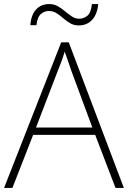

<svg xmlns="http://www.w3.org/2000/svg" viewBox="-20 -924 630 944"><path d="M548 0 448 -261H143L41 0H0L281 -716H318L589 0ZM330 -578Q325 -595 316 -619.5Q307 -644 298 -670Q291 -646 282 -621.5Q273 -597 265 -578L157 -297H434ZM129 -800Q133 -851 157.5 -877.5Q182 -904 222 -904Q246 -904 265 -893Q284 -882 300.5 -868Q317 -854 333.5 -843Q350 -832 369 -832Q392 -832 409.5 -846.5Q427 -861 432 -904H463Q458 -853 432.5 -826Q407 -799 368 -799Q343 -799 324.5 -810Q306 -821 290 -835Q274 -849 257.5 -859.5Q241 -870 220 -870Q199 -870 181.5 -855.5Q164 -841 159 -800Z"/></svg>

Font: Noto Sans Bengali ExtraLight
Style: Regular
Weight: 200
Designer: Jelle Bosma - Monotype Design Team
Foundry: Monotype Imaging Inc.
Version: Version 2.003; ttfautohint (v1.8.4.7-5d5b)